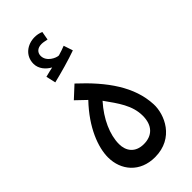

<svg xmlns="http://www.w3.org/2000/svg" viewBox="-235 -777 827 827"><g transform="rotate(-45 178.5 -363.5)"><path d="M96 -529C142 -540 206 -558 247 -573L233 -615C221 -610 206 -605 189 -600C173 -600 132 -619 132 -654C132 -673 145 -688 171 -688C182 -688 192 -685 203 -683L210 -722C197 -728 182 -730 171 -730C126 -730 86 -701 86 -652C86 -621 108 -597 132 -584C118 -581 105 -578 86 -573ZM172 3C289 3 332 -99 329 -163C324 -274 255 -371 151 -467L98 -418L143 -375C60 -288 28 -200 28 -140C28 -61 81 3 172 3ZM178 -71C126 -71 102 -105 102 -147C102 -203 131 -270 184 -329C224 -273 261 -224 261 -161C261 -102 229 -71 178 -71Z"/></g></svg>

Font: Noto Sans Arabic ExtCond
Style: Regular
Weight: 400
Width: 2
Designer: Monotype Design Team, Nadine Chahine, Nizar Qandah and Khaled Hosny
Foundry: Monotype Imaging Inc.
Version: Version 2.012